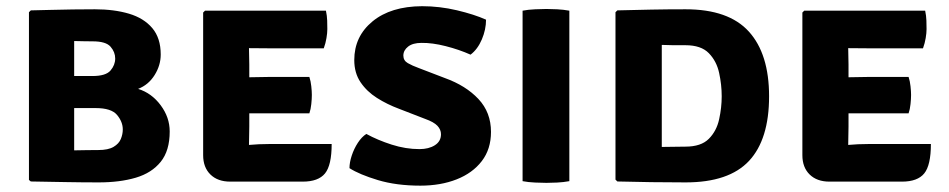

<svg xmlns="http://www.w3.org/2000/svg" viewBox="-20 -585 3064 620"><path d="M79.5 -551.5Q105.5 -552 141.8 -553Q178 -554 216 -554.5Q254 -555 286.5 -555Q348.5 -555 396.5 -540.8Q444.5 -526.5 471.8 -494.2Q499 -462 499 -409Q499 -374 479.2 -342.5Q459.5 -311 426 -298Q469.5 -284.5 498.8 -245.2Q528 -206 528 -160.5Q528 -98.5 499 -62.5Q470 -26.5 418.5 -11.2Q367 4 299 4Q247 4 192.8 3Q138.5 2 79.5 1L73.5 -4V-545.5ZM279.5 -451.5Q269.5 -451.5 252 -451.8Q234.5 -452 219.5 -452.5V-339.5H278.5Q321.5 -339.5 336.8 -357.2Q352 -375 352 -396Q352 -417 337 -434.2Q322 -451.5 279.5 -451.5ZM219.5 -99.5Q240 -100 260.2 -100.2Q280.5 -100.5 297.5 -100.5Q329.5 -100.5 346.8 -110.8Q364 -121 370.2 -136.2Q376.5 -151.5 376.5 -167Q376.5 -191.5 358 -213.8Q339.5 -236 289 -236H219.5Z M1051 -120Q1051 -51.5 1029.5 -25Q1008 1.5 957.5 1.5H723.5Q683 1.5 659.5 -21.5Q636 -44.5 636 -84V-544.5L642 -550.5H1032.5Q1036 -534 1036.5 -519Q1037 -504 1037 -491Q1037 -478.5 1034.2 -462Q1031.5 -445.5 1025.5 -429H846.5Q825 -429 784 -429.5Q784 -414.5 784.5 -403.2Q785 -392 785 -376.5V-335.5Q825.5 -336.5 846.5 -336.5H979Q983.5 -323 985.2 -306.5Q987 -290 987 -278.5Q987 -265.5 985.2 -248.8Q983.5 -232 979 -219H846.5Q837.5 -219 820.5 -219Q803.5 -219 785 -219V-176.5Q785 -159 784.5 -147Q784 -135 784 -118V-117Q801 -118.5 815.8 -119.2Q830.5 -120 852 -120Z M1108.5 -42Q1108.5 -60.5 1115.8 -82.5Q1123 -104.5 1135.5 -123.8Q1148 -143 1163 -152.5Q1199.5 -132.5 1244.8 -118Q1290 -103.5 1334.5 -103.5Q1364.5 -103.5 1384.2 -116Q1404 -128.5 1404 -151.5Q1404 -166.5 1392.5 -178.8Q1381 -191 1353 -201L1269 -233.5Q1230 -248 1197.2 -268.8Q1164.5 -289.5 1144.2 -319.5Q1124 -349.5 1124 -391Q1124 -467.5 1183 -516Q1242 -564.5 1343 -565Q1399.5 -565 1455.5 -551.8Q1511.5 -538.5 1549.5 -521.5Q1549.5 -489.5 1536 -457.8Q1522.5 -426 1499.5 -408.5Q1462.5 -425 1419.2 -436Q1376 -447 1341 -446.5Q1313 -446.5 1297.8 -434.5Q1282.5 -422.5 1282.5 -405.5Q1282.5 -389.5 1296.8 -381.2Q1311 -373 1333 -365L1416.5 -333Q1484.5 -308.5 1525 -265.2Q1565.5 -222 1565.5 -159Q1565.5 -103.5 1535.8 -64.8Q1506 -26 1454.5 -5.8Q1403 14.5 1337.5 14.5Q1260 14.5 1200.2 -3.5Q1140.5 -21.5 1108.5 -42Z M1667.5 -550.5Q1685.5 -554 1708.2 -555Q1731 -556 1744.5 -556Q1759 -556 1779.2 -555Q1799.5 -554 1818.5 -550.5V0Q1799.5 3.5 1779.2 4.5Q1759 5.5 1744.5 5.5Q1731 5.5 1708.2 4.5Q1685.5 3.5 1667.5 0Z M2463.5 -274Q2463.5 -135 2398.8 -65.5Q2334 4 2194 4Q2135 4 2083.5 3.2Q2032 2.5 1973.5 1L1967.5 -5V-545.5L1973.5 -551.5Q2032 -553 2083.5 -554Q2135 -555 2194 -555Q2333 -555 2398.2 -483Q2463.5 -411 2463.5 -274ZM2310.5 -274Q2310.5 -311.5 2302.2 -349.5Q2294 -387.5 2269 -413.2Q2244 -439 2193.5 -439Q2171 -439 2154.5 -439Q2138 -439 2117 -440V-110.5Q2139 -110.5 2155 -111Q2171 -111.5 2193.5 -111.5Q2244 -111.5 2269 -136.8Q2294 -162 2302.2 -199.8Q2310.5 -237.5 2310.5 -274Z M2986 -120Q2986 -51.5 2964.5 -25Q2943 1.5 2892.5 1.5H2658.5Q2618 1.5 2594.5 -21.5Q2571 -44.5 2571 -84V-544.5L2577 -550.5H2967.5Q2971 -534 2971.5 -519Q2972 -504 2972 -491Q2972 -478.5 2969.2 -462Q2966.5 -445.5 2960.5 -429H2781.5Q2760 -429 2719 -429.5Q2719 -414.5 2719.5 -403.2Q2720 -392 2720 -376.5V-335.5Q2760.5 -336.5 2781.5 -336.5H2914Q2918.5 -323 2920.2 -306.5Q2922 -290 2922 -278.5Q2922 -265.5 2920.2 -248.8Q2918.5 -232 2914 -219H2781.5Q2772.5 -219 2755.5 -219Q2738.5 -219 2720 -219V-176.5Q2720 -159 2719.5 -147Q2719 -135 2719 -118V-117Q2736 -118.5 2750.8 -119.2Q2765.5 -120 2787 -120Z"/></svg>

Font: Signika Negative SC
Style: Bold
Weight: 700
Designer: Anna Giedryś
Foundry: Anna Giedryś
Version: Version 2.000; ttfautohint (v1.8.3) -l 8 -r 50 -G 200 -x 9 -